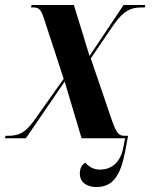

<svg xmlns="http://www.w3.org/2000/svg" viewBox="-43 -556 611 772"><path d="M-23 0H61L217 -228L285 0H460L452 41C438 105 399 126 358 126C333 126 312 113 301 98C285 106 278 122 278 142C278 177 306 196 344 196C412 196 442 150 461 49L472 -10H459C438 -10 426 -15 406 -75L322 -321L415 -458C456 -515 484 -526 527 -526H539L541 -536H454L317 -331L254 -536H84L82 -526H92C115 -526 122 -516 134 -481L213 -239L93 -70C58 -22 34 -10 -12 -10H-21Z"/></svg>

Font: Noto Serif Display Condensed
Style: Bold Italic
Weight: 700
Width: 3
Italic angle: -12°
Designer: Monotype Design Team
Foundry: Monotype Imaging Inc.
Version: Version 2.009